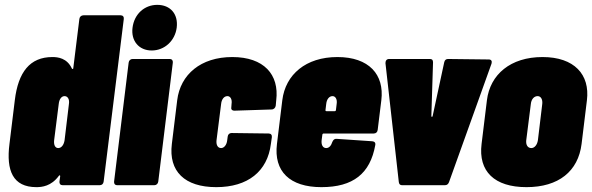

<svg xmlns="http://www.w3.org/2000/svg" viewBox="-20 -763 2440 791"><path d="M307 -685 282 -483C282 -478 279 -477 276 -481C256 -524 218 -528 196 -528C103 -528 55 -466 41 -350L19 -170C5 -60 33 8 130 8C153 8 191 4 222 -38C225 -42 228 -42 228 -37L225 -15C224 -6 229 0 238 0H391C400 0 406 -6 407 -15L490 -685C491 -694 486 -700 477 -700H324C315 -700 308 -694 307 -685ZM220 -153C207 -153 201 -166 203 -185L222 -335C224 -354 233 -367 246 -367C259 -367 267 -354 264 -335L246 -185C243 -166 233 -153 220 -153Z M605 -555C658 -555 701 -595 708 -649C715 -705 682 -743 628 -743C575 -743 533 -705 526 -649C519 -595 552 -555 605 -555ZM462 0H616C624 0 631 -6 632 -15L692 -505C693 -514 688 -520 680 -520H526C518 -520 511 -514 510 -505L450 -15C449 -6 454 0 462 0Z M871 8C1001 8 1082 -57 1096 -170L1100 -198C1101 -207 1096 -213 1087 -213L934 -215C925 -215 919 -209 918 -200L916 -185C914 -166 903 -153 891 -153C877 -153 870 -166 872 -185L891 -335C893 -354 903 -367 917 -367C929 -367 937 -354 934 -335L933 -321C931 -312 937 -307 945 -307L1099 -312C1108 -312 1115 -319 1116 -328L1118 -350C1131 -456 1067 -528 937 -528C807 -528 723 -456 710 -350L688 -170C674 -57 741 8 871 8Z M1536 -228 1551 -350C1564 -456 1500 -528 1370 -528C1240 -528 1156 -456 1143 -350L1121 -170C1107 -57 1174 8 1304 8C1435 8 1505 -48 1526 -165C1528 -175 1523 -180 1514 -181L1367 -191C1358 -192 1353 -187 1349 -178C1345 -165 1337 -153 1324 -153C1310 -153 1303 -166 1305 -185L1308 -208C1308 -211 1311 -213 1313 -213H1520C1529 -213 1535 -219 1536 -228ZM1350 -367C1362 -367 1370 -354 1367 -335L1364 -310C1364 -307 1362 -305 1359 -305H1325C1322 -305 1320 -307 1321 -310L1324 -335C1326 -354 1336 -367 1350 -367Z M1636 0H1813C1822 0 1827 -5 1830 -13L2005 -501C2008 -511 2004 -518 1994 -518L1826 -520C1818 -520 1812 -516 1810 -506L1762 -283C1762 -282 1756 -282 1757 -283L1764 -506C1764 -516 1760 -520 1751 -520H1583C1573 -520 1568 -513 1568 -503L1623 -13C1624 -5 1628 0 1636 0Z M2149 8C2281 8 2362 -57 2376 -170L2398 -350C2411 -456 2346 -528 2215 -528C2083 -528 1999 -456 1986 -350L1964 -170C1950 -57 2017 8 2149 8ZM2169 -153C2154 -153 2146 -166 2148 -185L2167 -335C2169 -354 2180 -367 2195 -367C2208 -367 2216 -354 2214 -335L2196 -185C2193 -166 2182 -153 2169 -153Z"/></svg>

Font: Barlow Condensed Black
Style: Italic
Weight: 900
Width: 3
Italic angle: -7°
Designer: Jeremy Tribby
Foundry: Tribby Type
Version: Version 1.422;hotconv 1.0.109;makeotfexe 2.5.65596